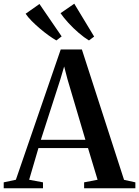

<svg xmlns="http://www.w3.org/2000/svg" viewBox="-48 -1014 749 1034"><path d="M37.5 -46 279 -747.5H393L620 -45.5L681 -32V0H405V-32L477.5 -46L426 -216.5H159L109 -46L183.5 -32V0H-28V-32ZM412 -261 315.5 -587 297.5 -656 277 -586.5 172 -261ZM255 -796.5Q236.5 -807 213.2 -823.8Q190 -840.5 166.2 -860.8Q142.5 -881 122.2 -901.5Q102 -922 90 -940L164.5 -992.5L284 -818L256 -796.5ZM430.5 -796.5Q405.5 -811.5 376 -836.8Q346.5 -862 320.2 -890.8Q294 -919.5 278 -943L352 -994L459 -817L431.5 -796.5Z"/></svg>

Font: Merriweather 96pt SemiBold
Style: Regular
Weight: 600
Version: Version 2.100